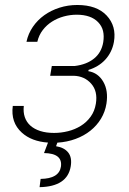

<svg xmlns="http://www.w3.org/2000/svg" viewBox="-20 -573 528 786"><path d="M32.3 -139.2H77.4Q74.6 -114 81.5 -93.6Q88.4 -73.2 104.4 -58.8Q120.4 -44.4 144.9 -36.6Q169.4 -28.8 201.3 -28.8Q230.1 -28.8 258.5 -35.9Q286.9 -43 310.7 -57.7Q334.5 -72.4 351 -95.2Q367.5 -117.9 372.5 -148.8Q380.7 -199.6 353.3 -230.5Q326 -261.4 282 -262.8H185.4L192.1 -302.9H286.6Q334.9 -308.9 365.2 -333.5Q395.6 -358 402.7 -400.6Q406.6 -426.1 401.8 -446.2Q397 -466.3 381.7 -482.2Q352.3 -512.8 293.7 -512.8Q267.4 -512.8 241.3 -505.7Q215.2 -498.6 193.2 -484.7Q171.2 -470.9 155.2 -450.1Q139.2 -429.3 132.8 -402H88.4Q95.5 -435.4 114.5 -463.1Q133.5 -490.8 161.2 -510.7Q188.9 -530.5 223.5 -541.5Q258.2 -552.6 296.5 -552.6Q376.1 -552.6 416.5 -509.6Q457.4 -465.9 446.4 -401.6Q442.5 -379.6 433.2 -361.2Q424 -342.7 410.3 -328.1Q396.7 -313.6 379.6 -303.3Q362.6 -293 342.7 -286.9L341.6 -281.6Q381.7 -275.2 403.1 -237.9Q424 -201.3 415.8 -148.8Q410.5 -115.4 393.5 -87.2Q376.4 -58.9 350.1 -38Q323.9 -17 289.4 -4.3Q255 8.5 214.8 11L209.5 25.6Q242.9 30.9 259.2 51.3Q275.6 71.7 269.5 108.3Q255.7 191.1 142 193.2L146.3 159.4Q221.6 158.4 229.4 109.4Q237.2 54.7 160.2 53.6L176.5 10.7Q109 6 69.2 -30.2Q23.4 -71.7 32.3 -139.2Z"/></svg>

Font: Inter P Extra Light
Style: Italic
Weight: 200
Italic angle: 9.39999°
Designer: Rasmus Andersson
Foundry: rsms
Version: Version 3.018;git-588b23468